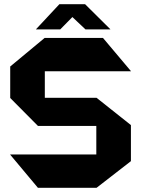

<svg xmlns="http://www.w3.org/2000/svg" viewBox="-20 -901 677 921"><path d="M195 -559V-719H474L608 -560V-559ZM162 0 29 -159V-160H442V0ZM162 -297 29 -431V-432H442V-297ZM29 -432V-582L194 -719H195V-432ZM442 0V-432H443L608 -301V-128L443 0ZM390 -760 284 -860 388 -881 509 -761V-760ZM153 -760V-761L265 -881H388L269 -760Z"/></svg>

Font: Foldit
Style: Bold
Weight: 700
Version: Version 1.003